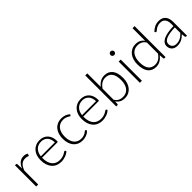

<svg xmlns="http://www.w3.org/2000/svg" viewBox="252 -1953 3186 3186"><g transform="rotate(-45 1845.0 -360.0)"><path d="M81 0V-497.5H106Q114.5 -497.5 118.2 -494Q122 -490.5 122.5 -482L126.5 -377Q150.5 -437.5 190.5 -471.8Q230.5 -506 289 -506Q311.5 -506 330.5 -501.2Q349.5 -496.5 366.5 -487.5L360 -454.5Q358.5 -446.5 350 -446.5Q347 -446.5 341.5 -448.5Q336 -450.5 327.8 -453Q319.5 -455.5 307.5 -457.5Q295.5 -459.5 280 -459.5Q223.5 -459.5 187.2 -424.5Q151 -389.5 128.5 -323.5V0Z M665.5 -505.5Q707.5 -505.5 743.2 -491Q779 -476.5 805.2 -448.8Q831.5 -421 846.2 -380.5Q861 -340 861 -287.5Q861 -276.5 857.8 -272.5Q854.5 -268.5 847.5 -268.5H488V-259Q488 -203 501 -160.5Q514 -118 538 -89.2Q562 -60.5 596 -46Q630 -31.5 672 -31.5Q709.5 -31.5 737 -39.8Q764.5 -48 783.2 -58.2Q802 -68.5 813 -76.8Q824 -85 829 -85Q835.5 -85 839 -80L852 -64Q840 -49 820.2 -36Q800.5 -23 776.2 -13.8Q752 -4.5 724.2 1Q696.5 6.5 668.5 6.5Q617.5 6.5 575.5 -11.2Q533.5 -29 503.5 -63Q473.5 -97 457.2 -146.2Q441 -195.5 441 -259Q441 -312.5 456.2 -357.8Q471.5 -403 500.2 -435.8Q529 -468.5 570.8 -487Q612.5 -505.5 665.5 -505.5ZM666 -470Q627.5 -470 597 -458Q566.5 -446 544.2 -423.5Q522 -401 508.2 -369.5Q494.5 -338 490 -299H818Q818 -339 807 -370.8Q796 -402.5 776 -424.5Q756 -446.5 728 -458.2Q700 -470 666 -470Z M1316.5 -431Q1314 -428.5 1311.8 -426.8Q1309.5 -425 1305.5 -425Q1300.5 -425 1291.8 -431.8Q1283 -438.5 1268.5 -446.5Q1254 -454.5 1232.2 -461.2Q1210.5 -468 1179.5 -468Q1136.5 -468 1103.2 -452.8Q1070 -437.5 1047.2 -409Q1024.5 -380.5 1012.5 -340Q1000.5 -299.5 1000.5 -249Q1000.5 -196.5 1012.8 -156Q1025 -115.5 1047.5 -87.8Q1070 -60 1102 -45.5Q1134 -31 1173 -31Q1209 -31 1233.2 -39.5Q1257.5 -48 1273.2 -58Q1289 -68 1298.2 -76.5Q1307.5 -85 1313 -85Q1319.5 -85 1323 -80L1336 -64Q1324.5 -49 1307 -36Q1289.5 -23 1267.5 -13.5Q1245.5 -4 1219.8 1.2Q1194 6.5 1166 6.5Q1118.5 6.5 1079.2 -10.8Q1040 -28 1011.8 -60.8Q983.5 -93.5 967.8 -141Q952 -188.5 952 -249Q952 -306 967 -353Q982 -400 1010.8 -434Q1039.5 -468 1081.2 -486.8Q1123 -505.5 1177 -505.5Q1225.5 -505.5 1263.2 -490Q1301 -474.5 1329 -448Z M1631.5 -505.5Q1673.5 -505.5 1709.2 -491Q1745 -476.5 1771.2 -448.8Q1797.5 -421 1812.2 -380.5Q1827 -340 1827 -287.5Q1827 -276.5 1823.8 -272.5Q1820.5 -268.5 1813.5 -268.5H1454V-259Q1454 -203 1467 -160.5Q1480 -118 1504 -89.2Q1528 -60.5 1562 -46Q1596 -31.5 1638 -31.5Q1675.5 -31.5 1703 -39.8Q1730.5 -48 1749.2 -58.2Q1768 -68.5 1779 -76.8Q1790 -85 1795 -85Q1801.5 -85 1805 -80L1818 -64Q1806 -49 1786.2 -36Q1766.5 -23 1742.2 -13.8Q1718 -4.5 1690.2 1Q1662.5 6.5 1634.5 6.5Q1583.5 6.5 1541.5 -11.2Q1499.5 -29 1469.5 -63Q1439.5 -97 1423.2 -146.2Q1407 -195.5 1407 -259Q1407 -312.5 1422.2 -357.8Q1437.5 -403 1466.2 -435.8Q1495 -468.5 1536.8 -487Q1578.5 -505.5 1631.5 -505.5ZM1632 -470Q1593.5 -470 1563 -458Q1532.5 -446 1510.2 -423.5Q1488 -401 1474.2 -369.5Q1460.5 -338 1456 -299H1784Q1784 -339 1773 -370.8Q1762 -402.5 1742 -424.5Q1722 -446.5 1694 -458.2Q1666 -470 1632 -470Z M1960 0V-727.5H2008V-410.5Q2041 -454.5 2084.5 -480Q2128 -505.5 2182.5 -505.5Q2274 -505.5 2325.2 -442.2Q2376.5 -379 2376.5 -252Q2376.5 -197.5 2362.2 -150.2Q2348 -103 2320.2 -68.2Q2292.5 -33.5 2252.2 -13.5Q2212 6.5 2159.5 6.5Q2107.5 6.5 2070 -13.8Q2032.5 -34 2005.5 -73.5L2002.5 -12.5Q2001 0 1989 0ZM2169 -467.5Q2119.5 -467.5 2079.5 -442Q2039.5 -416.5 2008 -371V-108.5Q2036.5 -65.5 2071 -48.2Q2105.5 -31 2150.5 -31Q2194.5 -31 2227.5 -47Q2260.5 -63 2282.8 -92.2Q2305 -121.5 2316.2 -162.2Q2327.5 -203 2327.5 -252Q2327.5 -363 2286.5 -415.2Q2245.5 -467.5 2169 -467.5Z M2562.5 -497.5V0H2515V-497.5ZM2583.5 -669Q2583.5 -660 2579.8 -652.2Q2576 -644.5 2570 -638.5Q2564 -632.5 2556 -629Q2548 -625.5 2539 -625.5Q2530 -625.5 2522 -629Q2514 -632.5 2508 -638.5Q2502 -644.5 2498.5 -652.2Q2495 -660 2495 -669Q2495 -678 2498.5 -686.2Q2502 -694.5 2508 -700.5Q2514 -706.5 2522 -710Q2530 -713.5 2539 -713.5Q2548 -713.5 2556 -710Q2564 -706.5 2570 -700.5Q2576 -694.5 2579.8 -686.2Q2583.5 -678 2583.5 -669Z M3091 0Q3078.5 0 3076.5 -13L3071.5 -91.5Q3038.5 -46.5 2994.2 -20Q2950 6.5 2895 6.5Q2803.5 6.5 2752.2 -57Q2701 -120.5 2701 -247.5Q2701 -302 2715.2 -349.2Q2729.5 -396.5 2757.2 -431.2Q2785 -466 2825.2 -486Q2865.5 -506 2918 -506Q2968.5 -506 3005.5 -487.2Q3042.5 -468.5 3069.5 -432.5V-727.5H3117.5V0ZM2908.5 -32Q2958 -32 2998 -57.5Q3038 -83 3069.5 -128.5V-391Q3040.5 -433.5 3005.8 -451Q2971 -468.5 2927 -468.5Q2883 -468.5 2850 -452.5Q2817 -436.5 2794.8 -407.2Q2772.5 -378 2761.2 -337.2Q2750 -296.5 2750 -247.5Q2750 -136.5 2791 -84.2Q2832 -32 2908.5 -32Z M3602 0Q3587 0 3583.5 -14L3576.5 -77.5Q3556 -57.5 3535.8 -41.5Q3515.5 -25.5 3493.5 -14.5Q3471.5 -3.5 3446 2.2Q3420.5 8 3390 8Q3364.5 8 3340.5 0.5Q3316.5 -7 3298 -22.5Q3279.5 -38 3268.2 -62.2Q3257 -86.5 3257 -120.5Q3257 -152 3275 -179Q3293 -206 3331.2 -226Q3369.5 -246 3429.8 -258Q3490 -270 3574.5 -272V-324Q3574.5 -393 3544.8 -430.2Q3515 -467.5 3456.5 -467.5Q3420.5 -467.5 3395.2 -457.5Q3370 -447.5 3352.5 -435.5Q3335 -423.5 3324 -413.5Q3313 -403.5 3305.5 -403.5Q3295.5 -403.5 3290.5 -412.5L3282 -427Q3321 -466 3364 -486Q3407 -506 3461.5 -506Q3501.5 -506 3531.5 -493.2Q3561.5 -480.5 3581.2 -456.8Q3601 -433 3611 -399.2Q3621 -365.5 3621 -324V0ZM3402 -26.5Q3431 -26.5 3455.2 -32.8Q3479.5 -39 3500.2 -50.2Q3521 -61.5 3539 -77Q3557 -92.5 3574.5 -110.5V-240Q3503.5 -238 3452.2 -229.2Q3401 -220.5 3367.8 -205.5Q3334.5 -190.5 3318.8 -169.8Q3303 -149 3303 -122.5Q3303 -97.5 3311.2 -79.2Q3319.5 -61 3333 -49.2Q3346.5 -37.5 3364.5 -32Q3382.5 -26.5 3402 -26.5Z"/></g></svg>

Font: o
Style: Regular
Weight: 300
Designer: Lukasz Dziedzic
Foundry: Lukasz Dziedzic
Version: Version 1.104; Western+Polish opensource; ttfautohint (v1.8.